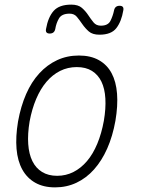

<svg xmlns="http://www.w3.org/2000/svg" viewBox="-20 -800 640 830"><path d="M218 10Q168 10 132.5 -10Q97 -30 76.5 -67Q56 -104 51.5 -156.5Q47 -209 58 -275Q70 -341 93 -393.5Q116 -446 150 -483Q184 -520 227 -540Q270 -560 321 -560Q372 -560 407.5 -540Q443 -520 462.5 -483.5Q482 -447 486 -395Q490 -343 479 -278Q467 -211 443.5 -158Q420 -105 386.5 -67.5Q353 -30 310.5 -10Q268 10 218 10ZM227 -40Q265 -40 297.5 -56.5Q330 -73 356 -103.5Q382 -134 400.5 -178.5Q419 -223 429 -278Q438 -331 435.5 -374Q433 -417 418.5 -447Q404 -477 377.5 -493.5Q351 -510 312 -510Q273 -510 240 -493.5Q207 -477 181 -446.5Q155 -416 136.5 -372.5Q118 -329 108 -275Q99 -221 102 -177.5Q105 -134 120 -103.5Q135 -73 162 -56.5Q189 -40 227 -40ZM219 -675Q217 -665 211 -660Q205 -655 195 -655Q185 -655 181 -660Q177 -665 179 -675Q188 -726 212 -753Q236 -780 288 -780Q318 -780 334 -766Q350 -752 361.5 -734.5Q373 -717 384.5 -703Q396 -689 416 -689Q447 -689 457.5 -710Q468 -731 473 -755Q475 -765 481 -770Q487 -775 497 -775Q507 -775 511 -770Q515 -765 513 -755Q505 -707 483 -678.5Q461 -650 410 -650Q380 -650 364 -664Q348 -678 336 -695.5Q324 -713 312.5 -727Q301 -741 281 -741Q247 -741 235 -720.5Q223 -700 219 -675Z"/></svg>

Font: Maple Mono Thin
Style: Italic
Weight: 250
Italic angle: -10°
Monospace: yes
Designer: subframe7536
Version: Version 7.000